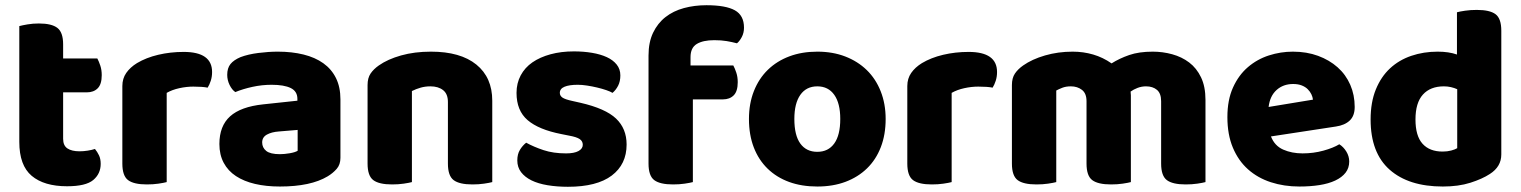

<svg xmlns="http://www.w3.org/2000/svg" viewBox="-20 -699 5829 736"><path d="M237 15Q149 15 101.5 -25Q54 -65 54 -155V-599Q65 -602 85.5 -605.5Q106 -609 129 -609Q178 -609 200 -592Q222 -575 222 -529V-475H353Q359 -464 364.5 -447.5Q370 -431 370 -411Q370 -376 354.5 -360.5Q339 -345 313 -345H222V-167Q222 -141 238.5 -130Q255 -119 285 -119Q300 -119 316 -121.5Q332 -124 344 -128Q353 -117 359.5 -103.5Q366 -90 366 -71Q366 -33 337.5 -9Q309 15 237 15Z M619 -1Q608 2 587.5 5Q567 8 543 8Q493 8 471 -8.5Q449 -25 449 -72V-369Q449 -398 464 -419.5Q479 -441 505 -457Q540 -478 586.5 -489Q633 -500 684 -500Q793 -500 793 -423Q793 -405 788 -389.5Q783 -374 776 -363Q757 -367 721 -367Q695 -367 667.5 -361Q640 -355 619 -343Z M1053 -108Q1070 -108 1090.5 -111.5Q1111 -115 1121 -121V-201L1049 -195Q1021 -193 1003 -183Q985 -173 985 -153Q985 -133 1000.5 -120.5Q1016 -108 1053 -108ZM1045 -501Q1099 -501 1143.5 -490Q1188 -479 1219.5 -456.5Q1251 -434 1268 -399.5Q1285 -365 1285 -318V-94Q1285 -68 1270.5 -51.5Q1256 -35 1236 -23Q1171 16 1053 16Q1000 16 957.5 6Q915 -4 884.5 -24Q854 -44 837.5 -75Q821 -106 821 -147Q821 -216 862 -253Q903 -290 989 -299L1120 -313V-320Q1120 -349 1094.5 -361.5Q1069 -374 1021 -374Q984 -374 947.5 -366Q911 -358 882 -346Q869 -355 860 -373.5Q851 -392 851 -412Q851 -438 863.5 -453.5Q876 -469 902 -480Q931 -491 970.5 -496Q1010 -501 1045 -501Z M1867 -1Q1856 2 1835.5 5Q1815 8 1791 8Q1741 8 1719 -8.5Q1697 -25 1697 -72V-308Q1697 -339 1678.5 -353.5Q1660 -368 1630 -368Q1610 -368 1592.5 -363Q1575 -358 1559 -350V-1Q1548 2 1527.5 5Q1507 8 1483 8Q1433 8 1411 -8.5Q1389 -25 1389 -72V-373Q1389 -400 1400.5 -417Q1412 -434 1432 -448Q1466 -472 1517.5 -486.5Q1569 -501 1632 -501Q1745 -501 1806 -451.5Q1867 -402 1867 -313Z M2382 -145Q2382 -69 2325 -26Q2268 17 2157 17Q2115 17 2079 11Q2043 5 2017.5 -7.5Q1992 -20 1977.5 -39Q1963 -58 1963 -84Q1963 -108 1973 -124.5Q1983 -141 1997 -152Q2026 -136 2063.5 -123.5Q2101 -111 2150 -111Q2181 -111 2197.5 -120Q2214 -129 2214 -144Q2214 -158 2202 -166Q2190 -174 2162 -179L2132 -185Q2045 -202 2002.5 -238.5Q1960 -275 1960 -343Q1960 -380 1976 -410Q1992 -440 2021 -460Q2050 -480 2090.5 -491Q2131 -502 2180 -502Q2217 -502 2249.5 -496.5Q2282 -491 2306 -480Q2330 -469 2344 -451.5Q2358 -434 2358 -410Q2358 -387 2349.5 -370.5Q2341 -354 2328 -343Q2320 -348 2304 -353.5Q2288 -359 2269 -363.5Q2250 -368 2230.5 -371Q2211 -374 2195 -374Q2162 -374 2144 -366.5Q2126 -359 2126 -343Q2126 -332 2136 -325Q2146 -318 2174 -312L2205 -305Q2301 -283 2341.5 -244.5Q2382 -206 2382 -145Z M2627 -448H2791Q2797 -437 2802.5 -420.5Q2808 -404 2808 -384Q2808 -349 2792.5 -333.5Q2777 -318 2751 -318H2636V-1Q2625 2 2604.5 5Q2584 8 2560 8Q2510 8 2488 -8.5Q2466 -25 2466 -72V-486Q2466 -537 2483.5 -573.5Q2501 -610 2531 -633.5Q2561 -657 2601.5 -668Q2642 -679 2688 -679Q2762 -679 2797 -659.5Q2832 -640 2832 -593Q2832 -573 2823.5 -557Q2815 -541 2805 -533Q2786 -538 2765.5 -541.5Q2745 -545 2718 -545Q2675 -545 2651 -530.5Q2627 -516 2627 -480Z M3375 -243Q3375 -183 3356.5 -135Q3338 -87 3303.5 -53.5Q3269 -20 3221 -2Q3173 16 3113 16Q3053 16 3005 -1.5Q2957 -19 2922.5 -52.5Q2888 -86 2869.5 -134Q2851 -182 2851 -243Q2851 -302 2870 -350Q2889 -398 2923.5 -431.5Q2958 -465 3006 -483Q3054 -501 3113 -501Q3172 -501 3220 -482.5Q3268 -464 3302.5 -430.5Q3337 -397 3356 -349Q3375 -301 3375 -243ZM3113 -368Q3071 -368 3048 -335.5Q3025 -303 3025 -243Q3025 -180 3048 -148.5Q3071 -117 3113 -117Q3155 -117 3178 -149Q3201 -181 3201 -243Q3201 -303 3178 -335.5Q3155 -368 3113 -368Z M3628 -1Q3617 2 3596.5 5Q3576 8 3552 8Q3502 8 3480 -8.5Q3458 -25 3458 -72V-369Q3458 -398 3473 -419.5Q3488 -441 3514 -457Q3549 -478 3595.5 -489Q3642 -500 3693 -500Q3802 -500 3802 -423Q3802 -405 3797 -389.5Q3792 -374 3785 -363Q3766 -367 3730 -367Q3704 -367 3676.5 -361Q3649 -355 3628 -343Z M4601 -1Q4590 2 4569.5 5Q4549 8 4525 8Q4475 8 4453 -8.5Q4431 -25 4431 -72V-311Q4431 -341 4415 -354.5Q4399 -368 4373 -368Q4356 -368 4340.5 -362Q4325 -356 4314 -348Q4314 -344 4314.5 -340.5Q4315 -337 4315 -334V-1Q4304 2 4283.5 5Q4263 8 4239 8Q4189 8 4167 -8.5Q4145 -25 4145 -72V-311Q4145 -341 4127.5 -354.5Q4110 -368 4085 -368Q4066 -368 4052 -362.5Q4038 -357 4029 -352V-1Q4018 2 3997.5 5Q3977 8 3953 8Q3903 8 3881 -8.5Q3859 -25 3859 -72V-373Q3859 -400 3870.5 -417Q3882 -434 3902 -448Q3936 -472 3986 -486.5Q4036 -501 4092 -501Q4133 -501 4170.5 -490Q4208 -479 4241 -456Q4271 -475 4308.5 -488Q4346 -501 4399 -501Q4437 -501 4473.5 -491Q4510 -481 4538.5 -459.5Q4567 -438 4584 -402.5Q4601 -367 4601 -316Z M4852 -176Q4866 -140 4899 -125.5Q4932 -111 4973 -111Q5015 -111 5053 -121.5Q5091 -132 5114 -146Q5130 -136 5141 -118Q5152 -100 5152 -80Q5152 -55 5138 -37Q5124 -19 5098.5 -7Q5073 5 5038 10.5Q5003 16 4961 16Q4902 16 4851.5 -0.5Q4801 -17 4764 -50Q4727 -83 4706 -133Q4685 -183 4685 -250Q4685 -316 4706.5 -363.5Q4728 -411 4763.5 -441.5Q4799 -472 4844 -486.5Q4889 -501 4936 -501Q4989 -501 5032.5 -485Q5076 -469 5107.5 -441Q5139 -413 5156 -374Q5173 -335 5173 -289Q5173 -255 5154 -237Q5135 -219 5101 -214ZM4937 -377Q4899 -377 4873.5 -354Q4848 -331 4843 -289L5013 -317Q5012 -327 5007 -337.5Q5002 -348 4993 -357Q4984 -366 4970 -371.5Q4956 -377 4937 -377Z M5491 -501Q5534 -501 5565 -490V-652Q5576 -655 5596.5 -658Q5617 -661 5641 -661Q5691 -661 5713 -644.5Q5735 -628 5735 -581V-107Q5735 -60 5691 -32Q5662 -13 5616.5 1.5Q5571 16 5511 16Q5380 16 5307 -48.5Q5234 -113 5234 -241Q5234 -307 5254 -356Q5274 -405 5308.5 -437Q5343 -469 5390 -485Q5437 -501 5491 -501ZM5566 -357Q5555 -362 5542 -365Q5529 -368 5515 -368Q5463 -368 5434.5 -336.5Q5406 -305 5406 -241Q5406 -178 5433 -148Q5460 -118 5510 -118Q5528 -118 5543 -122Q5558 -126 5566 -131Z"/></svg>

Font: Baloo Bhaina 2 ExtraBold
Style: Regular
Weight: 800
Designer: Yesha Goshar, Manish Minz, Shuchita Grover and Ek Type
Foundry: Ek Type
Version: Version 1.640;hotconv 1.0.111;makeotfexe 2.5.65597; ttfautoh